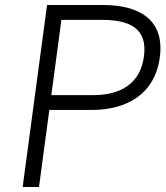

<svg xmlns="http://www.w3.org/2000/svg" viewBox="-20 -743 658 763"><path d="M70 0H135L176 -306H344C486 -306 596 -371 615 -515C635 -662 537 -723 390 -723H167ZM184 -365 224 -664H386C497 -664 567 -629 552 -519C538 -410 458 -365 351 -365Z"/></svg>

Font: United Sans ExtraLight
Style: Italic
Weight: 200
Italic angle: -8°
Designer: Pablo Impallari, Rodrigo Fuenzalida (Modified by Dan O. Williams)
Version: Version 1.000;PS 001.000;hotconv 1.0.88;makeotf.lib2.5.64775